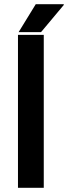

<svg xmlns="http://www.w3.org/2000/svg" viewBox="-20 -888 322 908"><path d="M65 0V-723H187V0ZM68 -736 149 -868H281L282 -865L174 -736Z"/></svg>

Font: Archivo SemiBold SemiBold
Style: Regular
Weight: 600
Version: Version 2.001